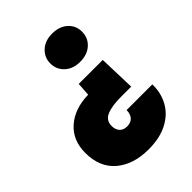

<svg xmlns="http://www.w3.org/2000/svg" viewBox="-220 -683 978 978"><g transform="rotate(-45 269.0 -194.5)"><path d="M24.9 -27.8Q24.9 -118.7 85.4 -171.9Q146 -225.1 245.1 -227.1L250 -299.8H422.9L429.2 -101.1H356.9Q289.1 -101.1 252.9 -85.4Q216.8 -69.8 216.8 -29.8Q216.8 -2.9 231.4 12.5Q246.1 27.8 271 27.8Q298.8 27.8 313.5 11.5Q328.1 -4.9 328.1 -33.2H513.2Q515.1 27.8 487.5 78.4Q460 128.9 404.1 158.4Q348.1 188 266.1 188Q157.2 188 91.1 132.1Q24.9 76.2 24.9 -27.8ZM221.2 -476.1Q221.2 -519 252.7 -548.1Q284.2 -577.1 335 -577.1Q387.2 -577.1 418.7 -548.6Q450.2 -520 450.2 -476.1Q450.2 -432.1 418.7 -403.1Q387.2 -374 335 -374Q284.2 -374 252.7 -403.1Q221.2 -432.1 221.2 -476.1Z"/></g></svg>

Font: Poppins ExtraBold
Style: Regular
Weight: 800
Designer: Ninad Kale (Devanagari), Jonny Pinhorn (Latin)
Foundry: Indian Type Foundry
Version: 4.004